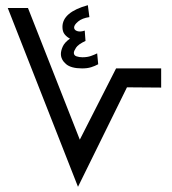

<svg xmlns="http://www.w3.org/2000/svg" viewBox="-20 -721 662 741"><path d="M355 -515 359 -473Q346 -466 331.5 -461.5Q317 -457 297 -457Q254 -457 234.5 -474Q215 -491 215 -513Q215 -525 222 -541Q229 -557 250 -572Q238 -578 229.5 -588.5Q221 -599 221 -617Q221 -674 319 -701L325 -655Q297 -651 281.5 -638Q266 -625 266 -615Q266 -605 278 -601Q290 -597 307 -603L310 -563Q282 -550 273.5 -537Q265 -524 265 -517Q265 -507 275.5 -503.5Q286 -500 298 -500Q317 -500 331 -505Q345 -510 355 -515ZM281 0 10 -690H88L288 -182L428 -457H602V-383L470 -384Z"/></svg>

Font: Noto Sans Living
Style: Regular
Weight: 400
Designer: Monotype Design Team
Foundry: Monotype Imaging Inc.
Version: Version 2.013; ttfautohint (v1.8.4.7-5d5b)